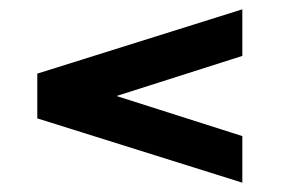

<svg xmlns="http://www.w3.org/2000/svg" viewBox="-20 -506 620 412"><path d="M500 -114V-214L230 -300L500 -386V-486L60 -348V-252Z"/></svg>

Font: Gauge Heavy
Style: Bold
Weight: 900
Designer: Daniel Pimley
Foundry: Daniel Pimley
Version: Version 1.003;PS 001.001;hotconv 1.0.56